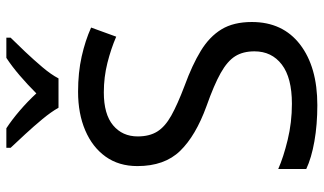

<svg xmlns="http://www.w3.org/2000/svg" viewBox="-222 -762 994 589"><g transform="rotate(-90 274.5 -467.0)"><path d="M502 -191Q502 -96 433 -43Q364 10 247 10Q187 10 136 1Q85 -8 51 -24V-110Q87 -94 140.5 -81Q194 -68 251 -68Q331 -68 371.5 -99Q412 -130 412 -183Q412 -218 397 -242Q382 -266 345.5 -286.5Q309 -307 244 -330Q153 -363 106.5 -411Q60 -459 60 -542Q60 -599 89 -639.5Q118 -680 169.5 -702Q221 -724 288 -724Q347 -724 396 -713Q445 -702 485 -684L457 -607Q420 -623 376.5 -634Q333 -645 286 -645Q219 -645 185 -616.5Q151 -588 151 -541Q151 -505 166 -481Q181 -457 215 -438Q249 -419 307 -397Q370 -374 413.5 -347.5Q457 -321 479.5 -284Q502 -247 502 -191ZM239 -784Q226 -807 204 -833.5Q182 -860 158 -886Q134 -912 116 -931V-944H176Q202 -927 230 -903Q258 -879 283 -852Q310 -879 338 -903Q366 -927 392 -944H454V-931Q435 -912 410.5 -886Q386 -860 363.5 -833.5Q341 -807 329 -784Z"/></g></svg>

Font: Noto Sans Old Hungarian
Style: Regular
Weight: 400
Designer: Monotype Design Team
Foundry: Monotype Imaging Inc.
Version: Version 2.005; ttfautohint (v1.8.4.7-5d5b)